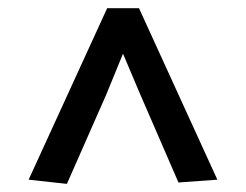

<svg xmlns="http://www.w3.org/2000/svg" viewBox="-20 -729 600 468"><path d="M241.2 -709H318.8L509.8 -291L415 -284.2L321.8 -499L279.8 -598.1L238.8 -498L143.1 -280.8L49.8 -291Z"/></svg>

Font: Metrophobic
Style: Regular
Weight: 400
Designer: vernon adams
Foundry: vernon adams
Version: Version 1.000